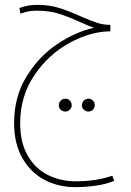

<svg xmlns="http://www.w3.org/2000/svg" viewBox="-20 -376 540 790"><path d="M450 368Q417 382 373.5 388Q330 394 290 394Q220 394 163 364Q106 334 72 274.5Q38 215 38 130Q38 22 89 -61Q140 -144 215.5 -194.5Q291 -245 367 -262Q352 -266 310 -285Q262 -307 222.5 -319.5Q183 -332 132 -332Q112 -332 98.5 -329.5Q85 -327 64 -320L60 -343Q93 -356 135 -356Q182 -356 222.5 -343.5Q263 -331 314 -308Q353 -291 378.5 -282.5Q404 -274 429 -274H434V-247Q354 -247 267 -200Q180 -153 121.5 -66.5Q63 20 63 131Q63 211 94.5 265Q126 319 178 344.5Q230 370 292 370Q376 370 442 347ZM222 57Q222 46 230 38Q238 30 249 30Q260 30 267.5 38Q275 46 275 57Q275 67 267.5 75Q260 83 249 83Q238 83 230 75.5Q222 68 222 57ZM317 57Q317 46 325 38Q333 30 344 30Q355 30 362.5 38Q370 46 370 57Q370 67 362.5 75Q355 83 344 83Q333 83 325 75.5Q317 68 317 57Z"/></svg>

Font: Noto Sans Arabic CondThin
Style: Regular
Weight: 250
Width: 3
Designer: Nadine Chahine
Foundry: Monotype Imaging Inc.
Version: Version 1.001